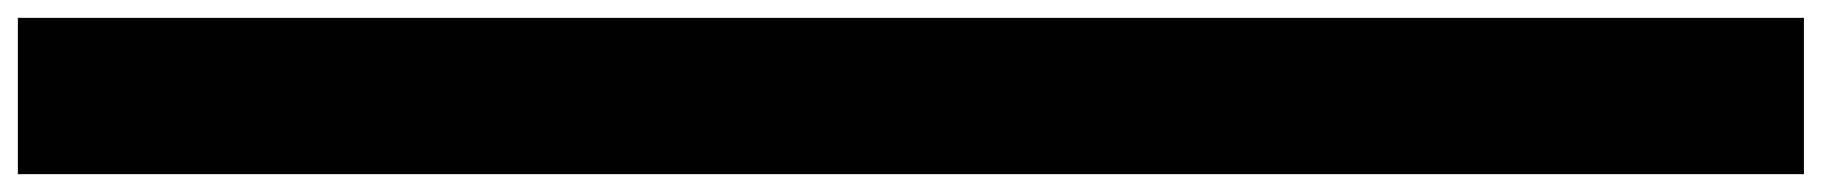

<svg xmlns="http://www.w3.org/2000/svg" viewBox="-20 -370 2040 215"><path d="M2000 -350H0V-175H2000Z"/></svg>

Font: Variable Test Axis Matching
Style: Regular
Weight: 400
Version: Version 1.000